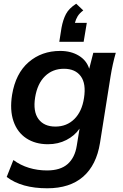

<svg xmlns="http://www.w3.org/2000/svg" viewBox="-20 -789 662 1033"><path d="M234 224Q96 224 16 163L52 72Q90 100 136 114Q182 128 233 128Q305 128 344 93.5Q383 59 393 -5L408 -97Q382 -59 337.5 -36Q293 -13 238 -13Q170 -13 121.5 -45Q73 -77 52.5 -137Q32 -197 45 -279Q64 -394 134 -454.5Q204 -515 304 -515Q362 -515 404 -489.5Q446 -464 460 -419L482 -505H603Q594 -474 587 -442Q580 -410 575 -379L518 -20Q499 99 427.5 161.5Q356 224 234 224ZM278 -108Q339 -108 380 -148.5Q421 -189 432 -262Q444 -339 414.5 -379Q385 -419 324 -419Q263 -419 222 -379Q181 -339 169 -265Q157 -189 187 -148.5Q217 -108 278 -108ZM299 -564 311 -640Q319 -683 335 -713.5Q351 -744 390 -769L428 -733Q407 -717 397.5 -701Q388 -685 383 -666H447L430 -564Z"/></svg>

Font: Mulish
Style: Bold Italic
Weight: 700
Italic angle: -9°
Designer: Vernon Adams
Foundry: Vernon Adams
Version: Version 3.603; ttfautohint (v1.8.3)